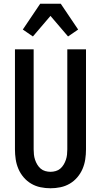

<svg xmlns="http://www.w3.org/2000/svg" viewBox="-20 -999 540 1027"><path d="M250 8Q223 8 196.5 2.5Q170 -3 147 -16.5Q124 -30 106.5 -50.5Q89 -71 78.5 -95.5Q68 -120 64 -146.5Q60 -173 60 -200V-735H160V-200Q160 -186 161.5 -172Q163 -158 167.5 -144.5Q172 -131 179.5 -118.5Q187 -106 197.5 -97Q208 -88 222 -84Q236 -80 250 -80Q264 -80 278 -84Q292 -88 302.5 -97Q313 -106 320.5 -118.5Q328 -131 332.5 -144.5Q337 -158 338.5 -172Q340 -186 340 -200V-735H440V-200Q440 -173 436 -146.5Q432 -120 421.5 -95.5Q411 -71 393.5 -50.5Q376 -30 353 -16.5Q330 -3 303.5 2.5Q277 8 250 8ZM156 -804 102 -841 195 -979H305L398 -841L344 -804L250 -914Z"/></svg>

Font: Iosevka Term Curly Semibold
Style: Regular
Weight: 600
Designer: Belleve Invis
Foundry: Belleve Invis
Version: Version 32.3.0